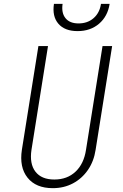

<svg xmlns="http://www.w3.org/2000/svg" viewBox="-20 -970 640 1000"><path d="M255 10Q167 10 123.5 -44.5Q80 -99 94 -190L180 -730H230L144 -190Q133 -117 164.5 -76Q196 -35 263 -35Q330 -35 373.5 -76Q417 -117 428 -190L514 -730H564L478 -190Q469 -130 438 -85Q407 -40 360 -15Q313 10 255 10ZM384 -808Q317 -808 284 -846.5Q251 -885 261 -950H306Q299 -903 321 -875.5Q343 -848 389 -848Q436 -848 467.5 -875.5Q499 -903 506 -950H551Q541 -885 496 -846.5Q451 -808 384 -808Z"/></svg>

Font: NKDuy Mono Thin
Style: Italic
Weight: 100
Italic angle: -9°
Monospace: yes
Designer: NKDuy
Foundry: NKDuy
Version: Version 2.251; ttfautohint (v1.8.4.7-5d5b)